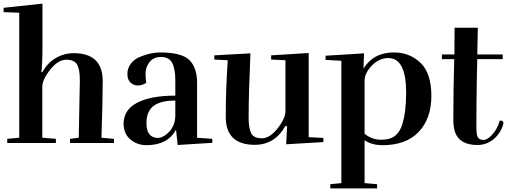

<svg xmlns="http://www.w3.org/2000/svg" viewBox="-22 -788 2808 1058"><path d="M412 -29 418 -346Q418 -405 403 -432Q388 -459 343 -459Q298 -459 254.5 -404Q211 -349 211 -309V-29L286 -23V0H18V-23L84 -29V-718L-2 -721V-745L212 -768V-544Q212 -431 206 -391H212Q239 -441 285 -468Q331 -495 384 -495Q544 -495 544 -341Q544 -230 537 -29L606 -23V0H364V-23Z M944 -234Q828 -234 798 -173Q785 -147 785 -108Q785 -41 831 -30Q838 -28 846 -28Q878 -28 910 -61.5Q942 -95 944 -148ZM784 -332Q762 -317 738 -317Q714 -317 697 -333Q680 -349 680 -380.5Q680 -412 699 -437Q718 -462 748 -474Q807 -499 860 -499Q978 -499 1021 -457.5Q1064 -416 1064 -330V-29L1148 -23V-1L957 11L948 -73Q901 12 786 12Q734 12 696.5 -19.5Q659 -51 659 -108Q660 -184 735 -222.5Q810 -261 944 -261V-347Q944 -408 927 -441Q910 -474 864 -474Q818 -474 795 -436Q780 -411 780 -383Q780 -355 784 -332Z M1348 -139Q1348 -80 1362.5 -53Q1377 -26 1421 -26Q1465 -26 1508 -81Q1551 -136 1551 -176V-456L1472 -460V-483L1679 -496V-32L1760 -28V-5L1555 7L1560 -93H1550Q1492 10 1382 10Q1222 10 1222 -144Q1222 -298 1233 -456L1159 -460V-483L1358 -494Q1348 -268 1348 -139Z M2148 -499Q2236 -499 2295.5 -441.5Q2355 -384 2355 -259.5Q2355 -135 2285.5 -61.5Q2216 12 2086 12Q2028 12 1987 -15V221L2056 227V250H1798V227L1859 221V-453L1772 -458V-481L1984 -494L1981 -410Q2036 -499 2148 -499ZM1987 -345V-51Q2027 -18 2078 -18Q2129 -18 2156 -40.5Q2183 -63 2195 -104Q2216 -171 2216 -278Q2216 -468 2118 -468Q2066 -468 2026.5 -426Q1987 -384 1987 -345Z M2609 11Q2513 11 2487 -56Q2476 -85 2476 -129Q2476 -295 2481 -462H2413V-488H2482L2483 -635H2611L2608 -488H2748V-462H2608L2606 -381Q2603 -219 2603 -84Q2603 -45 2611.5 -31Q2620 -17 2642.5 -17Q2665 -17 2692.5 -48.5Q2720 -80 2732 -124Q2752 -124 2752 -110Q2752 -107 2751 -103Q2735 -51 2696.5 -20Q2658 11 2609 11Z"/></svg>

Font: Rufina
Style: Bold
Weight: 700
Designer: Martin Sommaruga
Foundry: Martin Sommaruga
Version: Version 1.001